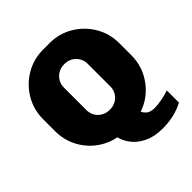

<svg xmlns="http://www.w3.org/2000/svg" viewBox="-226 -851 1170 1170"><g transform="rotate(-45 359.0 -266.0)"><path d="M31 -394Q31 -476 71.5 -544.5Q112 -613 180.5 -653.5Q249 -694 331 -694H387Q469 -694 537.5 -653.5Q606 -613 646.5 -544.5Q687 -476 687 -394V-290Q687 -192 630.5 -114Q574 -36 484 -6Q494 15 511.5 27Q529 39 562 39Q586 39 620.5 32.5Q655 26 688 15V120Q608 162 507 162Q436 162 386.5 138Q337 114 309.5 78Q282 42 273 4Q205 -9 149.5 -51Q94 -93 62.5 -155.5Q31 -218 31 -290ZM359 -147Q404 -147 433 -175.5Q462 -204 462 -247V-440Q462 -482 433 -511Q404 -540 359 -540Q315 -540 286 -511Q257 -482 257 -440V-247Q257 -204 286.5 -175.5Q316 -147 359 -147Z"/></g></svg>

Font: Chivo Black
Style: Regular
Weight: 900
Designer: Hector Gatti
Foundry: Omnibus-Type
Version: Version 1.007